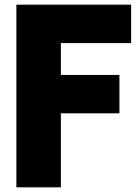

<svg xmlns="http://www.w3.org/2000/svg" viewBox="-20 -800 600 820"><path d="M240 0H50V-780H540V-616H240V-480H490V-316H240Z"/></svg>

Font: Tanohe Sans Black
Style: Regular
Weight: 900
Designer: Village Type and Design LLC & Cristiano Sobral
Foundry: Cooper Hewitt Smithsonian Design Museum
Version: Version 1.00;March 11, 2020;FontCreator 12.0.0.2522 64-bit; 